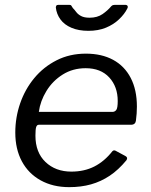

<svg xmlns="http://www.w3.org/2000/svg" viewBox="-20 -761 621 791"><path d="M265 10Q198 10 147.5 -18Q97 -46 70 -96.5Q43 -147 43 -215Q43 -277 63 -335Q83 -393 121 -439Q159 -485 213 -512.5Q267 -540 334 -540Q399 -540 446 -514.5Q493 -489 518.5 -440Q544 -391 544 -322Q544 -308 543 -293.5Q542 -279 540 -264Q539 -256 534 -251.5Q529 -247 519 -247H140Q132 -247 129 -237.5Q126 -228 126 -202Q126 -133 167.5 -93.5Q209 -54 274 -54Q327 -54 368.5 -75Q410 -96 443 -138Q447 -142 451 -141.5Q455 -141 458 -139L497 -118Q508 -112 501 -101Q468 -61 432 -37Q396 -13 355 -1.5Q314 10 265 10ZM443 -300Q453 -300 459 -308Q465 -316 465 -345Q465 -404 430 -442Q395 -480 333 -480Q280 -480 238.5 -454Q197 -428 171.5 -386.5Q146 -345 140 -300ZM496 -741Q503 -741 505.5 -736.5Q508 -732 504 -725Q493 -703 470.5 -681.5Q448 -660 416.5 -647Q385 -634 344 -634Q304 -634 274.5 -646.5Q245 -659 229 -681Q213 -703 210 -730Q210 -734 212 -737.5Q214 -741 220 -741H266Q272 -741 274 -737.5Q276 -734 280 -728Q287 -721 294 -711.5Q301 -702 314 -695Q327 -688 349 -688Q381 -688 402.5 -703Q424 -718 438 -735Q442 -739 445.5 -740Q449 -741 453 -741Z"/></svg>

Font: Libre Franklin
Style: Italic
Weight: 400
Italic angle: -8°
Designer: Pablo Impallari, Rodrigo Fuenzalida, Nhung Nguyen
Foundry: Impallari Type
Version: Version 3.000